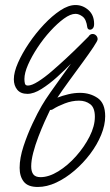

<svg xmlns="http://www.w3.org/2000/svg" viewBox="-20 -368 438 763"><path d="M130 375Q91 375 74.5 354Q58 333 58 299Q58 260 73.5 213Q89 166 109.5 122.5Q130 79 146 52Q160 28 180.5 -1Q201 -30 222.5 -60Q244 -90 262 -115Q238 -90 207 -62Q176 -34 145 -14.5Q114 5 89 5Q62 5 48.5 -11.5Q35 -28 35 -53Q35 -81 51.5 -118.5Q68 -156 95 -196Q122 -236 154.5 -270.5Q187 -305 219.5 -326.5Q252 -348 280 -348Q309 -348 331.5 -328Q354 -308 354 -273Q354 -261 349 -255.5Q344 -250 338 -250Q329 -250 327 -259Q323 -291 308.5 -302Q294 -313 280 -313Q260 -313 234 -294Q208 -275 180.5 -245Q153 -215 129.5 -179.5Q106 -144 91.5 -111Q77 -78 77 -54Q77 -44 79 -36Q81 -28 91 -28Q106 -28 131.5 -44Q157 -60 186.5 -85.5Q216 -111 245 -138Q274 -165 297.5 -188.5Q321 -212 332 -223Q338 -233 348 -233Q356 -233 362 -227Q368 -221 368 -212Q368 -206 351 -180.5Q334 -155 308 -119.5Q282 -84 255 -47Q228 -10 208 20Q229 12 252 6.5Q275 1 298 1Q338 1 368 21.5Q398 42 398 94Q398 129 382 168Q366 207 338.5 243.5Q311 280 276 310Q241 340 203.5 357.5Q166 375 130 375ZM104 293Q104 314 112.5 325Q121 336 141 336Q174 336 211.5 313Q249 290 282 253Q315 216 336 174.5Q357 133 357 96Q357 60 338.5 46Q320 32 294 32Q266 32 237.5 43Q209 54 192 65Q187 69 181 69Q180 69 179 69Q170 87 157.5 115Q145 143 132.5 175.5Q120 208 112 239Q104 270 104 293Z"/></svg>

Font: Meow Script
Style: Regular
Weight: 400
Designer: Robert E. Leuschke
Foundry: Robert E. Leuschke
Version: Version 1.010; ttfautohint (v1.8.3)